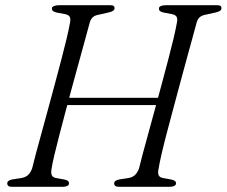

<svg xmlns="http://www.w3.org/2000/svg" viewBox="-20 -720 874 740"><path d="M179 -71Q175.5 -54 179.5 -44.8Q183.5 -35.5 198 -33.5L228.5 -28Q238 -26 242 -22.5Q246 -19 246 -13Q246 -7 239.2 -3.5Q232.5 0 223 0H27.5Q16 0 12 -3.5Q8 -7 8 -12.5Q7.5 -18.5 12.5 -22.5Q17.5 -26.5 27.5 -28.5L60.5 -33.5Q77.5 -36 87.8 -45.2Q98 -54.5 104 -71.5Q108.5 -91.5 118 -126.5Q127.5 -161.5 139.5 -205.2Q151.5 -249 164.8 -297.8Q178 -346.5 191.2 -395.5Q204.5 -444.5 216.2 -489.5Q228 -534.5 236.8 -571.2Q245.5 -608 249.5 -631Q253 -646 249.2 -654.2Q245.5 -662.5 231 -665.5L199 -671.5Q188.5 -674 184.2 -677.5Q180 -681 180 -687Q180 -693.5 188 -696.8Q196 -700 210 -700H402.5Q414 -700 417.8 -697.2Q421.5 -694.5 421.5 -689Q421.5 -682.5 416.5 -678.8Q411.5 -675 399 -672L363.5 -664Q347.5 -661.5 339 -654.8Q330.5 -648 326 -633.5Q319.5 -609 309 -571Q298.5 -533 285.8 -486.5Q273 -440 259.2 -389.5Q245.5 -339 232.5 -289.8Q219.5 -240.5 208.2 -197.2Q197 -154 189.2 -121Q181.5 -88 179 -71ZM218 -343H620L610 -315H208.5ZM591.5 -71Q587.5 -54 591.5 -44.8Q595.5 -35.5 610.5 -33.5L640.5 -28Q650 -26 654.2 -22.5Q658.5 -19 658.5 -13Q658.5 -7 651.5 -3.5Q644.5 0 635 0H440Q428.5 0 424.2 -3.5Q420 -7 420 -12.5Q419.5 -18.5 424.8 -22.5Q430 -26.5 440 -28.5L473 -33.5Q490 -36 500 -45.2Q510 -54.5 516 -71.5Q520.5 -91.5 530 -126.5Q539.5 -161.5 551.5 -205.2Q563.5 -249 576.8 -297.8Q590 -346.5 603.2 -395.5Q616.5 -444.5 628.2 -489.5Q640 -534.5 648.8 -571.2Q657.5 -608 661.5 -631Q665 -646 661.2 -654.2Q657.5 -662.5 643 -665.5L611.5 -671.5Q600.5 -674 596.5 -677.5Q592.5 -681 592.5 -687Q592.5 -693.5 600.2 -696.8Q608 -700 622 -700H815Q826 -700 829.8 -697.2Q833.5 -694.5 833.5 -689Q833.5 -682.5 828.5 -678.8Q823.5 -675 811.5 -672L775.5 -664Q760 -661.5 751.2 -654.8Q742.5 -648 738 -633.5Q731.5 -609 721 -571Q710.5 -533 697.8 -486.5Q685 -440 671.5 -389.5Q658 -339 644.8 -289.8Q631.5 -240.5 620.2 -197.2Q609 -154 601.5 -121Q594 -88 591.5 -71Z"/></svg>

Font: Fraunces Light
Style: Italic
Weight: 300
Italic angle: -16°
Version: Version 1.000;[b76b70a41]